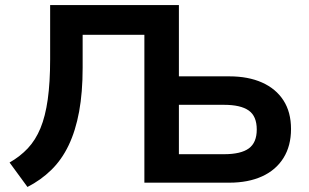

<svg xmlns="http://www.w3.org/2000/svg" viewBox="-20 -725 1228 762"><path d="M89 17 18 -80Q60 -104 90.5 -136.5Q121 -169 140.5 -216Q160 -263 169.5 -330.5Q179 -398 179 -490V-705H690V-422H890Q965 -422 1020 -397.5Q1075 -373 1105 -326.5Q1135 -280 1135 -213Q1135 -146 1105 -98Q1075 -50 1020 -25Q965 0 890 0H553V-587H308V-456Q308 -358 294 -282Q280 -206 252.5 -148.5Q225 -91 183.5 -50.5Q142 -10 89 17ZM690 -113H869Q936 -113 967.5 -136Q999 -159 999 -211Q999 -264 967 -286.5Q935 -309 869 -309H690Z"/></svg>

Font: Nunito Sans 7pt
Style: Bold
Weight: 700
Designer: Vernon Adams
Foundry: Vernon Adams
Version: Version 3.101;gftools[0.9.27]